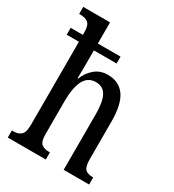

<svg xmlns="http://www.w3.org/2000/svg" viewBox="-183 -864 875 967"><g transform="rotate(30 254.5 -380.0)"><path d="M14 -41H21Q51 -41 67 -55.5Q83 -70 83 -113V-597H12V-637H83V-651Q83 -692 67 -705.5Q51 -719 21 -719H14V-760H170V-637H302V-597H170V-503L169 -434H172Q187 -473 218 -499.5Q249 -526 293 -526Q359 -526 392.5 -478.5Q426 -431 426 -330V-113Q426 -69 440 -55Q454 -41 485 -41H487V0H339V-327Q339 -395 320.5 -429.5Q302 -464 259 -464Q213 -464 191.5 -421.5Q170 -379 170 -302V-108Q170 -67 186 -54Q202 -41 233 -41H235V0H14Z"/></g></svg>

Font: Noto Serif Cond
Style: Regular
Weight: 400
Width: 3
Designer: Monotype Design Team
Foundry: Monotype Imaging Inc.
Version: Version 1.001